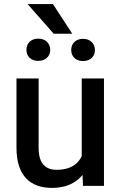

<svg xmlns="http://www.w3.org/2000/svg" viewBox="-20 -914 594 944"><path d="M385.7 -53.7 388.2 0H491.2V-528.3H381.8V-146.5C377.9 -138.2 373.5 -130.9 368.2 -124C346.2 -96.2 311.5 -79.1 258.8 -79.1C210.4 -79.1 169.9 -103 169.9 -186.5V-528.3H61V-187.5C61 -46.9 131.8 9.8 235.4 9.8C283.7 9.8 320.8 -1.5 351.6 -22.5C364.3 -31.2 375.5 -41.5 385.7 -53.7ZM109.9 -668.9C109.9 -637.7 131.3 -614.7 168 -614.7C204.1 -614.7 227.1 -637.7 227.1 -668.9C227.1 -700.2 204.1 -724.1 168 -724.1C131.3 -724.1 109.9 -700.2 109.9 -668.9ZM330.1 -668C330.1 -637.2 351.6 -613.8 388.2 -613.8C424.8 -613.8 446.8 -637.2 446.8 -668C446.8 -699.2 424.3 -723.1 388.2 -723.1C351.6 -723.1 330.1 -699.2 330.1 -668ZM240.2 -894H115.7L244.1 -748H335.4Z"/></svg>

Font: Bert Sans Medium
Style: Regular
Weight: 500
Designer: Christian Robertson (Google), Cristiano Sobral
Foundry: Google, Cristiano Sobral
Version: Version 3.101